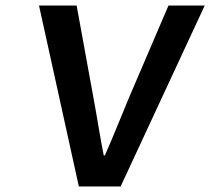

<svg xmlns="http://www.w3.org/2000/svg" viewBox="-20 -674 760 694"><path d="M265 0H416L720 -654H589L448 -325C417 -251 392 -187 359 -112H355C340 -187 331 -251 317 -325L257 -654H121Z"/></svg>

Font: Falling Sky
Style: ExtObl
Weight: 400
Designer: Paul D. Hunt
Foundry: Adobe Systems Incorporated
Version: Version 1.02